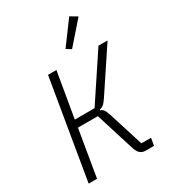

<svg xmlns="http://www.w3.org/2000/svg" viewBox="-223 -1056 1045 1170"><g transform="rotate(-30 300.0 -471.0)"><path d="M165 -698H224L170 -380H309L520 -698H584L388 -403Q371 -378 359 -368.5Q347 -359 332 -356L331 -352Q345 -348 354 -336.5Q363 -325 374 -290L449 -52H517L508 0H451Q427 0 412.5 -12Q398 -24 388 -53L302 -328H162L107 0H48ZM370 -760 336 -781 455 -942 504 -913Z"/></g></svg>

Font: IBM Plex Mono Light
Style: Italic
Weight: 300
Italic angle: -9°
Monospace: yes
Designer: Mike Abbink, Paul van der Laan, Pieter van Rosmalen
Foundry: Bold Monday
Version: Version 2.3